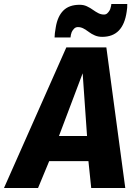

<svg xmlns="http://www.w3.org/2000/svg" viewBox="-57 -944 699 964"><path d="M-37 0 276 -706H477L572 0H401L387 -135H190L134 0ZM239 -261H380L358 -576ZM217 -756Q217 -766 218.5 -777.5Q220 -789 223 -807Q232 -862 261 -891Q290 -920 343 -920Q363 -920 379 -912.5Q395 -905 409 -895Q423 -885 436.5 -878Q450 -871 465 -871Q475 -871 481.5 -877Q488 -883 492.5 -890.5Q497 -898 498 -904Q500 -912 501 -916Q502 -920 502 -924H582Q582 -914 581.5 -905Q581 -896 579 -885Q570 -822 539.5 -790.5Q509 -759 456 -759Q436 -759 419.5 -766Q403 -773 389 -783.5Q375 -794 362 -801Q349 -808 334 -808Q322 -808 314 -799Q306 -790 303 -783Q300 -775 299 -769.5Q298 -764 297 -756Z"/></svg>

Font: Georama ExtraCondensed Thin
Style: Bold Italic
Weight: 700
Italic angle: -9°
Version: Version 1.001